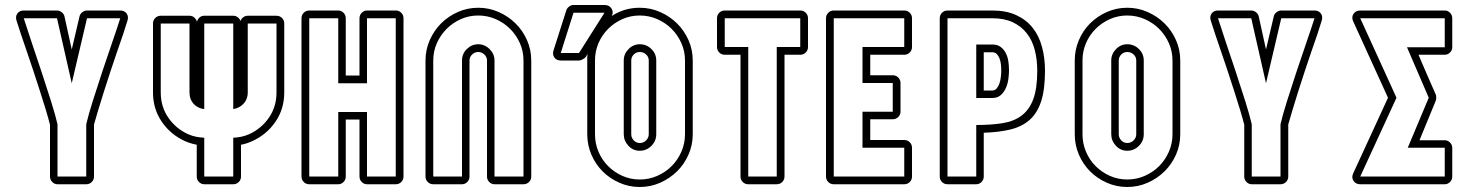

<svg xmlns="http://www.w3.org/2000/svg" viewBox="-20 -737 5903 768"><path d="M461 -695Q478 -695 486.5 -683Q495 -671 490 -655Q483 -632 472.5 -600Q462 -568 449 -532Q436 -494 422 -452Q408 -410 395.5 -370Q383 -330 372.5 -295.5Q362 -261 356 -239V-31Q356 -18 347 -9Q338 0 325 0H210Q198 0 189 -9Q180 -18 180 -31V-238Q174 -262 163.5 -297Q153 -332 140 -372Q127 -412 113.5 -453.5Q100 -495 87 -532Q75 -567 64 -599.5Q53 -632 46 -655Q41 -671 49.5 -683Q58 -695 75 -695H208Q218 -695 227 -688Q236 -681 238 -671L267 -539L298 -671Q300 -681 309 -688Q318 -695 328 -695ZM328 -664 267 -404 208 -664H75Q87 -626 106.5 -568Q126 -510 146.5 -448.5Q167 -387 184.5 -331Q202 -275 210 -240V-31H325V-240Q333 -275 350.5 -331Q368 -387 388.5 -448.5Q409 -510 429 -568Q449 -626 461 -664Z M913 -674Q923 -674 931 -668Q939 -662 942 -653Q945 -662 953 -668Q961 -674 971 -674H1086Q1099 -674 1108 -665Q1117 -656 1117 -643V-367Q1117 -301 1081.5 -249.5Q1046 -198 988 -172Q977 -167 966 -163.5Q955 -160 944 -158V-31Q944 -18 935 -9Q926 0 913 0H797Q785 0 776 -9Q767 -18 767 -31V-158Q745 -162 721 -172Q663 -198 627.5 -249.5Q592 -301 592 -367V-643Q592 -656 601 -665Q610 -674 623 -674H738Q749 -674 757 -667Q765 -660 768 -650Q770 -660 778 -667Q786 -674 797 -674ZM952 -320Q936 -304 913 -301V-643H797V-301Q775 -302 756 -320Q738 -339 738 -367V-643H623V-367Q623 -310 653.5 -266Q684 -222 733 -200Q749 -193 764.5 -190Q780 -187 797 -186V-31H913V-186Q930 -187 945 -190Q960 -193 976 -200Q1025 -222 1055.5 -266Q1086 -310 1086 -367V-643H971V-367Q971 -339 952 -320Z M1186 -664Q1186 -677 1195 -686Q1204 -695 1217 -695H1333Q1345 -695 1354 -686Q1363 -677 1363 -664V-435H1418V-664Q1418 -677 1427 -686Q1436 -695 1448 -695H1563Q1576 -695 1585 -686Q1594 -677 1594 -664V-31Q1594 -18 1585 -9Q1576 0 1563 0H1448Q1436 0 1427 -9Q1418 -18 1418 -31V-259H1363V-31Q1363 -18 1354 -9Q1345 0 1333 0H1217Q1204 0 1195 -9Q1186 -18 1186 -31ZM1217 -31H1333V-289H1448V-31H1563V-664H1448V-404H1333V-664H1217Z M1928 -495Q1928 -509 1917.5 -519Q1907 -529 1893 -529Q1879 -529 1868.5 -519Q1858 -509 1858 -495V-31Q1858 -18 1849 -9Q1840 0 1828 0H1713Q1700 0 1691 -9Q1682 -18 1682 -31V-495Q1682 -538 1699 -576.5Q1716 -615 1744.5 -643.5Q1773 -672 1811.5 -689Q1850 -706 1893 -706Q1936 -706 1974.5 -689Q2013 -672 2042 -643.5Q2071 -615 2088 -576.5Q2105 -538 2105 -495V-31Q2105 -18 2096 -9Q2087 0 2074 0H1958Q1946 0 1937 -9Q1928 -18 1928 -31ZM1958 -31H2074V-495Q2074 -532 2059.5 -564.5Q2045 -597 2020.5 -621.5Q1996 -646 1963 -660.5Q1930 -675 1893 -675Q1856 -675 1823.5 -660.5Q1791 -646 1766.5 -621.5Q1742 -597 1727.5 -564.5Q1713 -532 1713 -495V-31H1828V-495Q1828 -522 1847.5 -541Q1867 -560 1893 -560Q1919 -560 1938.5 -540.5Q1958 -521 1958 -495Z M2245 -695Q2247 -703 2255.5 -710Q2264 -717 2274 -717H2398Q2417 -717 2426 -703Q2435 -689 2427 -673Q2477 -706 2539 -706Q2582 -706 2620.5 -689Q2659 -672 2688 -643.5Q2717 -615 2734 -576.5Q2751 -538 2751 -495V-200Q2751 -157 2734 -118.5Q2717 -80 2688 -51.5Q2659 -23 2620.5 -6Q2582 11 2539 11Q2496 11 2457.5 -6Q2419 -23 2390.5 -51.5Q2362 -80 2345.5 -118.5Q2329 -157 2329 -200V-495Q2329 -502 2329 -508Q2329 -514 2330 -521L2323 -509Q2319 -504 2310.5 -499.5Q2302 -495 2296 -495H2223Q2206 -495 2197.5 -507Q2189 -519 2194 -535ZM2539 -675Q2502 -675 2469.5 -660.5Q2437 -646 2412.5 -621.5Q2388 -597 2374 -564.5Q2360 -532 2360 -495V-200Q2360 -163 2374 -130Q2388 -97 2412.5 -72.5Q2437 -48 2469.5 -33.5Q2502 -19 2539 -19Q2576 -19 2609 -33.5Q2642 -48 2666.5 -72.5Q2691 -97 2705.5 -130Q2720 -163 2720 -200V-495Q2720 -532 2705.5 -564.5Q2691 -597 2666.5 -621.5Q2642 -646 2609 -660.5Q2576 -675 2539 -675ZM2605 -200Q2605 -173 2585.5 -153.5Q2566 -134 2539 -134Q2512 -134 2493.5 -154Q2475 -174 2475 -200V-495Q2475 -521 2494 -540.5Q2513 -560 2539 -560Q2566 -560 2585.5 -541Q2605 -522 2605 -495ZM2575 -495Q2575 -509 2564.5 -519Q2554 -529 2539 -529Q2525 -529 2515 -519Q2505 -509 2505 -495V-200Q2505 -186 2515 -175.5Q2525 -165 2539 -165Q2554 -165 2564.5 -175.5Q2575 -186 2575 -200ZM2223 -525H2296L2398 -686H2274Z M3118 -518V-31Q3118 -18 3109 -9Q3100 0 3087 0H2973Q2960 0 2951 -9Q2942 -18 2942 -31V-518H2879Q2866 -518 2857 -527Q2848 -536 2848 -549V-664Q2848 -677 2857 -686Q2866 -695 2879 -695H3181Q3194 -695 3203 -686Q3212 -677 3212 -664V-549Q3212 -536 3203 -527Q3194 -518 3181 -518ZM3181 -549V-664H2879V-549H2973V-31H3087V-549Z M3315 0Q3302 0 3293 -9Q3284 -18 3284 -31V-664Q3284 -677 3293 -686Q3302 -695 3315 -695H3597Q3610 -695 3619 -686Q3628 -677 3628 -664V-549Q3628 -536 3619 -527Q3610 -518 3597 -518H3461V-436H3551Q3564 -436 3573 -427Q3582 -418 3582 -405V-290Q3582 -278 3573 -269Q3564 -260 3551 -260H3461V-177H3597Q3610 -177 3619 -168Q3628 -159 3628 -146V-31Q3628 -18 3619 -9Q3610 0 3597 0ZM3597 -31V-146H3430V-290H3551V-405H3430V-549H3597V-664H3315V-31Z M3949 -695Q4005 -695 4045 -676.5Q4085 -658 4110.5 -626Q4136 -594 4148 -549.5Q4160 -505 4160 -454Q4160 -379 4144.5 -331.5Q4129 -284 4098 -257Q4067 -230 4021.5 -219Q3976 -208 3915 -206V-31Q3915 -18 3906 -9Q3897 0 3885 0H3770Q3757 0 3748 -9Q3739 -18 3739 -31V-664Q3739 -677 3748 -686Q3757 -695 3770 -695ZM3915 -375H3949Q3960 -375 3967 -383.5Q3974 -392 3978 -404Q3982 -416 3983.5 -430Q3985 -444 3985 -456Q3985 -468 3983.5 -480.5Q3982 -493 3978 -503.5Q3974 -514 3967 -521Q3960 -528 3949 -528H3915ZM3885 -559H3949Q3970 -559 3983 -549Q3996 -539 4003.5 -524Q4011 -509 4013.5 -491Q4016 -473 4016 -456Q4016 -440 4013.5 -421Q4011 -402 4003.5 -385Q3996 -368 3983 -356.5Q3970 -345 3949 -345H3885ZM3770 -664V-31H3885V-237Q3946 -237 3991.5 -244.5Q4037 -252 4067.5 -275.5Q4098 -299 4113.5 -341.5Q4129 -384 4129 -454Q4129 -499 4119 -537.5Q4109 -576 4087 -604Q4065 -632 4031 -648Q3997 -664 3949 -664Z M4489 -706Q4532 -706 4570.5 -689Q4609 -672 4638 -643.5Q4667 -615 4684 -576.5Q4701 -538 4701 -495V-200Q4701 -157 4684 -118.5Q4667 -80 4638 -51.5Q4609 -23 4570.5 -6Q4532 11 4489 11Q4446 11 4407.5 -6Q4369 -23 4340.5 -51.5Q4312 -80 4295.5 -118.5Q4279 -157 4279 -200V-495Q4279 -538 4295.5 -576.5Q4312 -615 4340.5 -643.5Q4369 -672 4407.5 -689Q4446 -706 4489 -706ZM4525 -495Q4525 -509 4514.5 -519Q4504 -529 4489 -529Q4475 -529 4465 -519Q4455 -509 4455 -495V-200Q4455 -186 4465 -175.5Q4475 -165 4489 -165Q4504 -165 4514.5 -175.5Q4525 -186 4525 -200ZM4555 -200Q4555 -173 4535.5 -153.5Q4516 -134 4489 -134Q4462 -134 4443.5 -154Q4425 -174 4425 -200V-495Q4425 -521 4444 -540.5Q4463 -560 4489 -560Q4516 -560 4535.5 -541Q4555 -522 4555 -495ZM4489 -675Q4452 -675 4419.5 -660.5Q4387 -646 4362.5 -621.5Q4338 -597 4324 -564.5Q4310 -532 4310 -495V-200Q4310 -163 4324 -130Q4338 -97 4362.5 -72.5Q4387 -48 4419.5 -33.5Q4452 -19 4489 -19Q4526 -19 4559 -33.5Q4592 -48 4616.5 -72.5Q4641 -97 4655.5 -130Q4670 -163 4670 -200V-495Q4670 -532 4655.5 -564.5Q4641 -597 4616.5 -621.5Q4592 -646 4559 -660.5Q4526 -675 4489 -675Z M5238 -695Q5255 -695 5263.5 -683Q5272 -671 5267 -655Q5260 -632 5249.5 -600Q5239 -568 5226 -532Q5213 -494 5199 -452Q5185 -410 5172.5 -370Q5160 -330 5149.5 -295.5Q5139 -261 5133 -239V-31Q5133 -18 5124 -9Q5115 0 5102 0H4987Q4975 0 4966 -9Q4957 -18 4957 -31V-238Q4951 -262 4940.5 -297Q4930 -332 4917 -372Q4904 -412 4890.5 -453.5Q4877 -495 4864 -532Q4852 -567 4841 -599.5Q4830 -632 4823 -655Q4818 -671 4826.5 -683Q4835 -695 4852 -695H4985Q4995 -695 5004 -688Q5013 -681 5015 -671L5044 -539L5075 -671Q5077 -681 5086 -688Q5095 -695 5105 -695ZM5105 -664 5044 -404 4985 -664H4852Q4864 -626 4883.5 -568Q4903 -510 4923.5 -448.5Q4944 -387 4961.5 -331Q4979 -275 4987 -240V-31H5102V-240Q5110 -275 5127.5 -331Q5145 -387 5165.5 -448.5Q5186 -510 5206 -568Q5226 -626 5238 -664Z M5532 -346 5393 -651Q5385 -668 5394 -681.5Q5403 -695 5421 -695H5759Q5771 -695 5780 -686Q5789 -677 5789 -664V-548Q5789 -536 5780 -527Q5771 -518 5759 -518H5654Q5671 -477 5688.5 -437.5Q5706 -398 5723 -359Q5725 -355 5725 -346.5Q5725 -338 5723 -334L5658 -176H5759Q5771 -176 5780 -167Q5789 -158 5789 -146V-31Q5789 -18 5780 -9Q5771 0 5759 0H5421Q5403 0 5394 -13.5Q5385 -27 5393 -44ZM5421 -31H5759V-146H5611L5695 -346L5608 -548H5759V-664H5421L5566 -346Z"/></svg>

Font: Lichte PostBus
Style: Regular
Weight: 400
Designer: Peter Wiegel
Version: Version 1.001